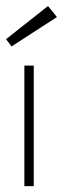

<svg xmlns="http://www.w3.org/2000/svg" viewBox="-24 -634 214 654"><path d="M59 0V-410.5H91V0ZM15.5 -476 -3.5 -500.5 139.5 -613.5 170 -576Z"/></svg>

Font: League Spartan Thin
Style: Regular
Weight: 100
Foundry: The League of Moveable Type
Version: Version 2.002